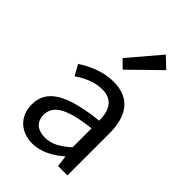

<svg xmlns="http://www.w3.org/2000/svg" viewBox="-259 -970 1080 1080"><g transform="rotate(45 281.5 -429.5)"><path d="M217.2 13.4C284.5 13.4 345.4 -21.7 396.7 -64.9H400.5L408.2 0H483.1V-334C483.1 -468.7 427.5 -556.8 294.5 -556.8C207.4 -556.8 131.2 -518.2 81.9 -486L117 -422.7C160 -451.7 216.8 -481.3 280 -481.3C369.2 -481.3 391.9 -414 391.7 -344.2C160.5 -318.4 58.6 -259.5 58.6 -141.3C58.6 -43.3 126.2 13.4 217.2 13.4ZM242.8 -60.6C189.4 -60.6 147.1 -85.1 147.1 -147.4C147.1 -217.3 208.7 -262.5 391.7 -283.2V-132.4C339.4 -85.5 295.3 -60.6 242.8 -60.6ZM282.4 -640.4 457.4 -811.8 393.7 -871.9 235.6 -686.1Z"/></g></svg>

Font: Source Han Sans JP VF
Style: Regular
Weight: 250
Designer: Ryoko NISHIZUKA 西塚涼子 (kana, bopomofo & ideographs); Paul D. Hunt (Latin, Greek & Cyrillic); Sandoll Communications 산돌커뮤니
Foundry: Adobe
Version: Version 2.004;hotconv 1.0.118;makeotfexe 2.5.65603